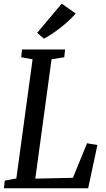

<svg xmlns="http://www.w3.org/2000/svg" viewBox="-20 -1008 568 1028"><path d="M1 0 5.5 -41 67.5 -52.5 154.5 -690.5 93.5 -701.5 98 -743H328.5L324 -701.5L256 -690.5L169 -51.5L370.5 -56L446 -241L501.5 -231.5L452 0ZM215 -801 179 -832.5 310.5 -988.5 385.5 -935.5Q363.5 -910 333.2 -883.8Q303 -857.5 271.8 -835.8Q240.5 -814 215 -801Z"/></svg>

Font: Merriweather 24pt SemiCondensed
Style: Italic
Weight: 400
Width: 4
Italic angle: -7.8°
Designer: Eben Sorkin
Foundry: Eben Sorkin
Version: Version 2.101